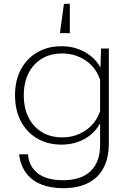

<svg xmlns="http://www.w3.org/2000/svg" viewBox="-20 -799 690 1009"><path d="M508 -444 511 -544H552V-46Q552 69 490 129.5Q428 190 312 190Q246 190 196.5 170Q147 150 117.5 110.5Q88 71 80 12H127Q132 75 178 111.5Q224 148 312 148Q406 148 456 100.5Q506 53 506 -37V-151Q478 -99 424.5 -69Q371 -39 303 -39Q231 -39 176 -71Q121 -103 90 -161.5Q59 -220 59 -298Q59 -377 90 -434.5Q121 -492 176 -524Q231 -556 303 -556Q372 -556 426.5 -525Q481 -494 508 -444ZM307 -77Q375 -77 429.5 -113.5Q484 -150 506 -215V-380Q484 -445 429.5 -481.5Q375 -518 307 -518Q246 -518 200.5 -491Q155 -464 130 -414.5Q105 -365 105 -298Q105 -231 130 -181.5Q155 -132 200.5 -104.5Q246 -77 307 -77ZM347 -779V-625H295L316 -779Z"/></svg>

Font: Azeret Mono Thin Thin
Style: Regular
Weight: 250
Version: Version 1.002